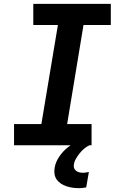

<svg xmlns="http://www.w3.org/2000/svg" viewBox="-20 -755 640 998"><path d="M53 0V-110H195L281 -625H153V-735H556V-625H414L329 -110H456V0ZM389 223Q372 223 356 220.5Q340 218 325 213Q310 208 297 199.5Q284 191 275 178.5Q266 166 263.5 150Q261 134 264 117Q269 87 288 59Q307 31 333 10.5Q359 -10 389.5 -22.5Q420 -35 451 -39L445 0Q430 7 417 18Q404 29 393.5 42.5Q383 56 374.5 70.5Q366 85 364 101Q362 111 365.5 119.5Q369 128 376.5 133.5Q384 139 393 141Q402 143 412 143Q420 143 427 141.5Q434 140 442 139L428 219Q419 221 409 222Q399 223 389 223Z"/></svg>

Font: Iosevka SS04 XBd Ex
Style: Italic
Weight: 800
Width: 7
Italic angle: -9°
Monospace: yes
Designer: Belleve Invis
Foundry: Belleve Invis
Version: Version 19.0.0; ttfautohint (v1.8.4)